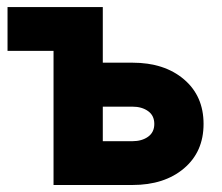

<svg xmlns="http://www.w3.org/2000/svg" viewBox="-20 -528 635 548"><path d="M1.5 -382.8V-507.8H273.4V-349.1H357.9Q449.2 -349.1 505.1 -301.5Q561 -253.9 561 -174.3Q561 -94.7 505.1 -47.4Q449.2 0 357.9 0H132.8V-382.8ZM273.4 -125H357.9Q384.8 -125 402.6 -137.7Q420.4 -150.4 420.4 -174.3Q420.4 -198.2 402.6 -210.9Q384.8 -223.6 357.9 -223.6H273.4Z"/></svg>

Font: Giphurs
Style: Bold
Weight: 700
Version: Version 0.920; ttfautohint (v1.8.4.7-5d5b)